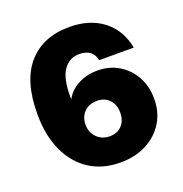

<svg xmlns="http://www.w3.org/2000/svg" viewBox="-122 -768 845 885"><g transform="rotate(-20 301.0 -326.0)"><path d="M36.5 -332Q36.5 -495.5 109.5 -577.8Q182.5 -660 311.5 -660Q411 -660 476.5 -609.8Q542 -559.5 559 -469H389.5Q377.5 -527 312.5 -527Q263.5 -527 235 -486.8Q206.5 -446.5 206.5 -358.5Q206.5 -354.5 206.8 -350.8Q207 -347 207 -343.5Q227 -382 269.2 -404.5Q311.5 -427 364.5 -427Q423 -427 468.8 -399.5Q514.5 -372 540.8 -324.2Q567 -276.5 567 -215.5Q567 -150 536 -99.8Q505 -49.5 449.8 -20.8Q394.5 8 322 8Q234.5 8 170.5 -33.5Q106.5 -75 71.5 -151.5Q36.5 -228 36.5 -332ZM228.5 -210.5Q228.5 -172.5 253.5 -147.5Q278.5 -122.5 316.5 -122.5Q353 -122.5 375.5 -146Q398 -169.5 398 -209Q398 -248.5 375.2 -272.5Q352.5 -296.5 315 -296.5Q276 -296.5 252.2 -272.5Q228.5 -248.5 228.5 -210.5Z"/></g></svg>

Font: Overused Grotesk ExtraBold
Style: Regular
Weight: 800
Version: Version 0.004